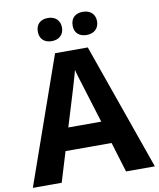

<svg xmlns="http://www.w3.org/2000/svg" viewBox="-98 -993 885 1069"><g transform="rotate(-10 345.0 -458.5)"><path d="M178.2 -851.1C178.2 -810.1 204.6 -786.1 246.1 -786.1C288.6 -786.1 314.9 -812 314.9 -851.1C314.9 -890.6 289.1 -917 246.1 -917C204.6 -917 178.2 -893.6 178.2 -851.1ZM375 -851.1C375 -806.6 404.8 -786.1 443.8 -786.1C485.4 -786.1 513.2 -811.5 513.2 -851.1C513.2 -892.1 486.3 -917 443.8 -917C404.8 -917 375 -896.5 375 -851.1ZM689.9 0 437 -716.8H252L0 0H163.1L214.8 -169.9H475.1L526.9 0ZM252.9 -296.9C303.7 -461.4 334.5 -564.5 345.2 -606C347.7 -594.2 352.1 -578.1 358.4 -558.1C364.3 -538.1 391.1 -450.7 439 -296.9Z"/></g></svg>

Font: Open Sans bold
Style: Bold
Weight: 700
Foundry: Ascender Corporation
Version: Version 1.100;PS 001.100;hotconv 1.0.88;makeotf.lib2.5.64775